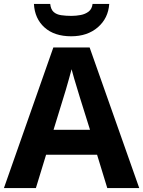

<svg xmlns="http://www.w3.org/2000/svg" viewBox="-20 -959 730 979"><path d="M527 0 475 -170H215L163 0H0L252 -717H437L690 0ZM387 -463Q382 -480 374 -506Q366 -532 358 -559Q350 -586 345 -606Q340 -586 331.5 -556.5Q323 -527 315.5 -500.5Q308 -474 304 -463L253 -297H439ZM537 -939Q532 -866 479 -820Q426 -774 343 -774Q257 -774 207 -819Q157 -864 153 -939H236Q239 -911 253.5 -898Q268 -885 292 -881.5Q316 -878 344 -878Q368 -878 391.5 -882.5Q415 -887 432 -900Q449 -913 452 -939Z"/></svg>

Font: Noto Sans Bengali
Style: Bold
Weight: 700
Designer: Jelle Bosma - Monotype Design Team
Foundry: Monotype Imaging Inc.
Version: Version 2.003; ttfautohint (v1.8.4.7-5d5b)